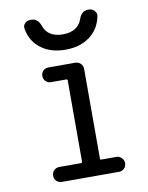

<svg xmlns="http://www.w3.org/2000/svg" viewBox="-84 -806 668 867"><g transform="rotate(-10 250.0 -372.5)"><path d="M83 -710Q80.1 -723.6 89.8 -734.4Q99.6 -745.1 115.2 -745.1H120.1Q149.4 -745.1 162.1 -710Q180.7 -655.3 249.5 -655.3Q318.4 -655.3 337.9 -710Q349.6 -745.1 379.9 -745.1H384.8Q398.4 -745.1 409.2 -734.4Q419.9 -723.6 417 -710Q406.2 -652.3 361.8 -618.7Q317.4 -585 249.5 -585Q181.6 -585 137.2 -618.7Q92.8 -652.3 83 -710ZM228.5 -68.4Q233.4 -68.4 234.4 -73.2V-447.3Q234.4 -452.1 228.5 -452.1H159.2Q144.5 -452.1 134.8 -461.9Q125 -471.7 125 -485.8Q125 -500 134.3 -509.8Q143.6 -519.5 159.2 -519.5H281.2Q295.9 -519.5 306.2 -509.8Q316.4 -500 316.4 -485.4V-73.2Q316.4 -68.4 321.3 -68.4H390.6Q404.3 -68.4 414.6 -58.1Q424.8 -47.9 424.8 -33.7Q424.8 -19.5 415 -9.8Q405.3 0 390.6 0H128.9Q114.3 0 104.5 -9.8Q94.7 -19.5 94.7 -33.7Q94.7 -47.9 104.5 -58.1Q114.3 -68.4 128.9 -68.4Z"/></g></svg>

Font: Rounded-L Mgen+ 2m regular
Style: Regular
Weight: 400
Designer: [Source Han Sans]
Ryoko NISHIZUKA  (kana & ideographs); Paul D. Hunt (Latin, Greek & Cyrillic); Wenlong ZHANG  (bopomofo
Version: Version 1.059.20150602